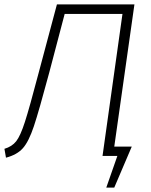

<svg xmlns="http://www.w3.org/2000/svg" viewBox="-24 -704 684 867"><path d="M492 -42H571L492 143H456L506 0H439L529 -641H268L198 -375Q152 -203 129 -134Q106 -65 79.5 -35Q53 -5 3 8L-4 -32Q30 -42 49 -66Q68 -90 88.5 -153.5Q109 -217 150 -373L233 -684H583Z"/></svg>

Font: Fira Sans ExtraLight
Style: Italic
Weight: 275
Italic angle: -8°
Designer: Carrois Corporate & Edenspiekermann AG
Foundry: Carrois Corporate GbR & Edenspiekermann AG
Version: Version 4.203